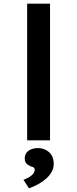

<svg xmlns="http://www.w3.org/2000/svg" viewBox="-20 -760 419 1040"><path d="M127 0V-740H251V0ZM137 260 107 214Q121 209 135.5 201Q150 193 159 182Q168 171 168 160Q168 151 163 147.5Q158 144 146 141Q130 134 122 124.5Q114 115 114 97Q114 71 134.5 56.5Q155 42 186 42Q220 42 245.5 64Q271 86 271 128Q271 151 259.5 171.5Q248 192 229 208.5Q210 225 186.5 238Q163 251 137 260Z"/></svg>

Font: Lexend Exa Medium
Style: Regular
Weight: 500
Designer: Bonnie Shaver-Troup, Thomas Jockin
Foundry: Lexend
Version: Version 1.007